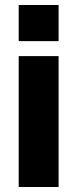

<svg xmlns="http://www.w3.org/2000/svg" viewBox="-20 -750 310 770"><path d="M55 -585H215V-730H55ZM55 0H215V-525H55Z"/></svg>

Font: FIGSv2-sans-serif ExtraBold
Style: Regular
Weight: 800
Designer: Matt McInerney, Pablo Impallari, Rodrigo Fuenzalida,Mirko Velimirovic
Foundry: Matt McInerney, Pablo Impallari, Rodrigo Fuenzalida
Version: Version 4.021;hotconv 1.0.109;makeotfexe 2.5.65596